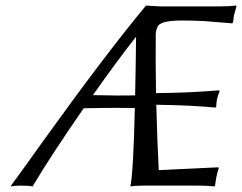

<svg xmlns="http://www.w3.org/2000/svg" viewBox="-20 -668 871 691"><path d="M281.2 -278.3Q166 -112.3 97.2 2.9Q85 0 53.2 0Q29.8 0.5 17.6 2.9Q57.1 -50.8 134.8 -159.7Q359.9 -472.7 503.4 -645.5L505.9 -647.9Q507.8 -647.9 556.2 -645H769Q805.2 -645 829.6 -647.9L831.1 -645Q823.2 -616.7 822.3 -613.8Q820.3 -603 818.8 -587.9L815.9 -584L712.4 -592.3Q673.3 -594.2 635.3 -594.2Q564.5 -594.2 549.8 -576.2Q542 -565.4 540.5 -545.4Q539.6 -445.8 541.5 -333Q651.9 -333.5 768.1 -342.8L770.5 -339.8Q764.6 -325.7 761.2 -312Q758.3 -297.4 758.3 -284.2L754.9 -280.8Q672.9 -289.1 542.5 -291Q545.9 -158.2 551.3 -55.7L766.1 -65.9L767.1 -62Q761.7 -45.9 758.3 -28.8Q757.8 -25.4 753.9 0L751.5 2.9Q727.5 0 691.9 0H555.2H553.7H500Q466.8 0 449.2 2.9Q460 -48.3 465.3 -279.3Q431.6 -279.8 399.4 -279.8Q351.1 -279.8 281.2 -278.3ZM466.3 -324.7Q468.3 -412.1 469.7 -533.7H467.8Q394 -439 314.5 -325.7Q398.4 -324.2 403.8 -324.2Q428.2 -324.2 466.3 -324.7Z"/></svg>

Font: Linux Biolinum Slanted O
Style: Slanted
Weight: 400
Designer: Philipp H. Poll
Foundry: Philipp H. Poll
Version: Version 1.0.4